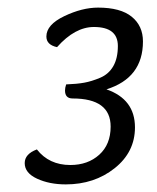

<svg xmlns="http://www.w3.org/2000/svg" viewBox="-20 -693 413 505"><path d="M154 -471Q182 -472 201.5 -475.5Q221 -479 243.5 -488.5Q266 -498 278 -519Q290 -540 290 -572Q290 -622 227 -622Q177 -622 130 -569Q102 -575 102 -597Q102 -628 149 -650.5Q196 -673 238 -673Q297 -673 326.5 -649Q356 -625 356 -584Q356 -488 260 -458Q335 -432 335 -358Q335 -293 281.5 -250.5Q228 -208 153 -208Q110 -208 77.5 -223Q45 -238 45 -264Q45 -288 77 -300Q109 -259 165 -259Q211 -259 241 -286Q271 -313 271 -360Q271 -434 171 -434Q151 -434 151 -455Q151 -462 154 -471Z"/></svg>

Font: Overlock
Style: Italic
Weight: 400
Designer: Dario Muhafara
Foundry: Dario Manuel Muhafara
Version: Version 1.002